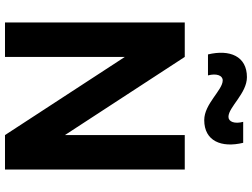

<svg xmlns="http://www.w3.org/2000/svg" viewBox="-140 -869 1009 769"><g transform="rotate(90 364.5 -484.5)"><path d="M70 0H208V-480L521 0H659V-720H521V-240L208 -720H70ZM198 -813H282C273 -847 282 -872 302 -872C341 -872 396 -798 461 -798C545 -798 573 -867 552 -954H468C477 -920 468 -895 448 -895C409 -895 354 -969 289 -969C205 -969 177 -900 198 -813Z"/></g></svg>

Font: Eudonet ExtraBold
Style: Regular
Weight: 800
Designer: Mikhail Sharanda
Foundry: Mikhail Sharanda
Version: Version 4.503;Glyphs 3.1.2 (3151)